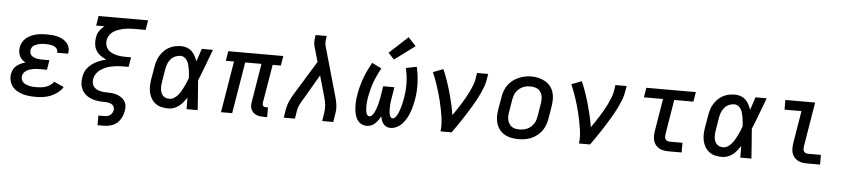

<svg xmlns="http://www.w3.org/2000/svg" viewBox="-51 -1120 7302 1658"><g transform="rotate(5 3600.0 -290.5)"><path d="M270 8Q241 8 212 5Q183 2 156.5 -6Q130 -14 106 -28Q82 -42 65.5 -64Q49 -86 42.5 -114Q36 -142 41 -171Q44 -191 54 -210.5Q64 -230 81 -243.5Q98 -257 117.5 -266Q137 -275 157 -280Q140 -289 126.5 -302Q113 -315 105 -331.5Q97 -348 95 -367.5Q93 -387 96 -407Q100 -429 111.5 -450.5Q123 -472 141.5 -487.5Q160 -503 182 -513Q204 -523 226.5 -528.5Q249 -534 272 -536Q295 -538 317 -538Q342 -538 366 -536Q390 -534 413 -528Q436 -522 456.5 -511Q477 -500 492.5 -483.5Q508 -467 515 -444Q522 -421 518 -397Q518 -395 517.5 -393Q517 -391 517 -388H421Q421 -389 421.5 -390Q422 -391 422 -392Q424 -404 419 -414.5Q414 -425 405.5 -432Q397 -439 386.5 -443.5Q376 -448 364.5 -450Q353 -452 341 -453Q329 -454 317 -454Q305 -454 292.5 -453.5Q280 -453 267.5 -450.5Q255 -448 243 -444Q231 -440 219.5 -433.5Q208 -427 200.5 -416Q193 -405 191 -392Q189 -380 192 -367.5Q195 -355 203 -346Q211 -337 222.5 -331.5Q234 -326 246 -323Q258 -320 270.5 -319Q283 -318 296 -318H361L347 -234H282Q268 -234 253.5 -233Q239 -232 225 -229Q211 -226 196.5 -221.5Q182 -217 169 -208.5Q156 -200 147 -187Q138 -174 136 -160Q134 -145 139 -130.5Q144 -116 155 -106Q166 -96 180 -90.5Q194 -85 208.5 -81.5Q223 -78 239 -77Q255 -76 270 -76Q290 -76 310.5 -78.5Q331 -81 350.5 -87.5Q370 -94 388 -106Q406 -118 419 -136L504 -98Q486 -69 458 -47.5Q430 -26 398.5 -13.5Q367 -1 334.5 3.5Q302 8 270 8Z M824 205V121H879Q892 121 904.5 117.5Q917 114 927.5 105.5Q938 97 944 85Q950 73 952 61Q954 46 947.5 33Q941 20 929 13Q917 6 902.5 3Q888 0 873 0Q858 0 843 -0.5Q828 -1 813.5 -3Q799 -5 784.5 -8Q770 -11 756.5 -16Q743 -21 730.5 -27.5Q718 -34 707.5 -42.5Q697 -51 687.5 -61.5Q678 -72 671.5 -84.5Q665 -97 660.5 -110.5Q656 -124 654.5 -138.5Q653 -153 653.5 -168Q654 -183 657 -198Q660 -219 668.5 -240Q677 -261 692 -279Q707 -297 725.5 -311Q744 -325 764.5 -335.5Q785 -346 806.5 -353.5Q828 -361 850 -366Q823 -377 800 -393.5Q777 -410 762 -433.5Q747 -457 743 -486.5Q739 -516 744 -546Q746 -561 751 -576Q756 -591 765 -604.5Q774 -618 785.5 -630Q797 -642 810 -651H737L751 -735H1180L1166 -651H1069Q1052 -651 1035 -650Q1018 -649 1001 -647Q984 -645 967 -641Q950 -637 933 -631Q916 -625 900 -616.5Q884 -608 871 -595.5Q858 -583 849.5 -566.5Q841 -550 838 -533Q835 -511 840 -490Q845 -469 858.5 -453.5Q872 -438 891 -428.5Q910 -419 931 -413.5Q952 -408 974 -406Q996 -404 1018 -404H1061L1047 -320H1004Q985 -320 966.5 -319Q948 -318 929 -315.5Q910 -313 891 -308.5Q872 -304 854 -297Q836 -290 818.5 -279.5Q801 -269 786.5 -255Q772 -241 763 -223Q754 -205 751 -186Q748 -167 753 -148Q758 -129 770.5 -116.5Q783 -104 800.5 -97Q818 -90 837 -87Q856 -84 876 -84Q896 -84 915.5 -82.5Q935 -81 953.5 -76.5Q972 -72 988.5 -63.5Q1005 -55 1018.5 -43Q1032 -31 1040.5 -14.5Q1049 2 1050 21.5Q1051 41 1048 61Q1043 90 1029.5 118.5Q1016 147 992 167.5Q968 188 938.5 196.5Q909 205 879 205Z M1421 8Q1391 8 1362 1.5Q1333 -5 1310.5 -21Q1288 -37 1273 -61.5Q1258 -86 1251.5 -113.5Q1245 -141 1245.5 -171Q1246 -201 1251 -231L1270 -341Q1274 -367 1282 -392Q1290 -417 1304.5 -440.5Q1319 -464 1339 -483.5Q1359 -503 1383.5 -515.5Q1408 -528 1434 -533Q1460 -538 1486 -538Q1512 -538 1536 -529Q1560 -520 1577.5 -503Q1595 -486 1606.5 -464Q1618 -442 1626 -419Q1635 -446 1644.5 -474Q1654 -502 1663 -530H1760Q1734 -462 1708.5 -393Q1683 -324 1655 -257Q1661 -193 1665 -128.5Q1669 -64 1674 0H1578Q1577 -25 1577 -50Q1577 -75 1577 -100Q1563 -79 1547 -59.5Q1531 -40 1511 -24.5Q1491 -9 1467.5 -0.5Q1444 8 1421 8ZM1421 -76Q1442 -76 1461 -87.5Q1480 -99 1494.5 -116Q1509 -133 1520 -152Q1531 -171 1540.5 -190.5Q1550 -210 1558.5 -230Q1567 -250 1574 -270Q1573 -289 1571.5 -308Q1570 -327 1566.5 -345.5Q1563 -364 1558.5 -382.5Q1554 -401 1545 -416.5Q1536 -432 1520.5 -443Q1505 -454 1486 -454Q1463 -454 1440 -444Q1417 -434 1401 -415Q1385 -396 1376.5 -373Q1368 -350 1364 -327L1346 -217Q1343 -201 1342 -185Q1341 -169 1342.5 -153.5Q1344 -138 1349.5 -123.5Q1355 -109 1365 -98Q1375 -87 1390 -81.5Q1405 -76 1421 -76Z M2245 8Q2228 8 2211.5 5.5Q2195 3 2181 -3.5Q2167 -10 2155.5 -21Q2144 -32 2137.5 -46.5Q2131 -61 2130.5 -78Q2130 -95 2133 -111L2188 -446H2047L1973 0H1876L1950 -446H1879L1893 -530H2370L2356 -446H2285L2229 -111Q2228 -104 2229 -97Q2230 -90 2234.5 -85Q2239 -80 2245.5 -78Q2252 -76 2259 -76H2277V8Z M2420 0 2432 -74Q2439 -113 2456.5 -150.5Q2474 -188 2496 -223L2669 -505L2659 -539L2634 -626Q2634 -629 2633 -631Q2632 -633 2631 -635Q2631 -635 2631 -635Q2631 -635 2631 -636Q2625 -657 2626 -680.5Q2627 -704 2631 -728L2632 -735H2729L2727 -728Q2724 -708 2722.5 -687.5Q2721 -667 2726 -649L2847 -223Q2858 -188 2863 -150Q2868 -112 2861 -74L2849 0H2753L2765 -74Q2770 -106 2767 -138Q2764 -170 2755 -201L2701 -391L2578 -180Q2576 -177 2573.5 -173Q2571 -169 2568 -166V-165Q2555 -143 2544 -120Q2533 -97 2529 -74L2517 0Z M3139 8Q3118 8 3099.5 0Q3081 -8 3068 -22Q3055 -36 3047.5 -54Q3040 -72 3035.5 -91Q3031 -110 3029.5 -130.5Q3028 -151 3028 -171.5Q3028 -192 3030 -213Q3032 -234 3036 -254Q3042 -291 3052 -328Q3062 -365 3075 -400.5Q3088 -436 3104.5 -470.5Q3121 -505 3139 -538L3223 -497Q3206 -467 3191.5 -436Q3177 -405 3165 -373Q3153 -341 3144.5 -308Q3136 -275 3130 -242Q3128 -230 3126.5 -218.5Q3125 -207 3124 -195.5Q3123 -184 3122.5 -172.5Q3122 -161 3122.5 -149.5Q3123 -138 3124 -126.5Q3125 -115 3128 -104.5Q3131 -94 3137.5 -85Q3144 -76 3156 -76Q3166 -76 3175 -84Q3184 -92 3190 -101.5Q3196 -111 3200.5 -121Q3205 -131 3208.5 -141Q3212 -151 3215.5 -161.5Q3219 -172 3222 -182Q3225 -192 3227 -202.5Q3229 -213 3231.5 -223.5Q3234 -234 3236 -244.5Q3238 -255 3239 -265L3252 -345H3349L3336 -265Q3334 -255 3332.5 -244.5Q3331 -234 3329.5 -223.5Q3328 -213 3327 -202.5Q3326 -192 3325.5 -182Q3325 -172 3325 -161.5Q3325 -151 3325.5 -141Q3326 -131 3327 -121Q3328 -111 3331 -101.5Q3334 -92 3340.5 -84Q3347 -76 3357 -76Q3368 -76 3376.5 -84.5Q3385 -93 3391 -102Q3397 -111 3401.5 -121Q3406 -131 3409.5 -141.5Q3413 -152 3416.5 -162Q3420 -172 3423 -182.5Q3426 -193 3428.5 -203.5Q3431 -214 3433 -224Q3435 -234 3437 -244.5Q3439 -255 3441 -266Q3452 -331 3450 -394Q3448 -457 3433 -519L3526 -538Q3542 -469 3545 -398Q3548 -327 3536 -255Q3531 -227 3524 -199Q3517 -171 3507 -144Q3497 -117 3482.5 -90.5Q3468 -64 3448 -42Q3428 -20 3400.5 -6Q3373 8 3345 8Q3327 8 3310.5 0.5Q3294 -7 3283.5 -20.5Q3273 -34 3267 -51Q3261 -68 3258 -85Q3249 -67 3237 -50.5Q3225 -34 3210 -20Q3195 -6 3176.5 1Q3158 8 3139 8ZM3324 -583 3273 -637 3434 -786 3501 -714Z M3779 0Q3784 -33 3782 -66.5Q3780 -100 3775 -132.5Q3770 -165 3763.5 -197Q3757 -229 3749.5 -260.5Q3742 -292 3733 -323Q3724 -354 3714 -384.5Q3704 -415 3693 -445Q3682 -475 3669 -504L3757 -538Q3777 -492 3793.5 -444.5Q3810 -397 3824 -348Q3838 -299 3849.5 -249.5Q3861 -200 3869 -149Q3887 -175 3904.5 -201Q3922 -227 3938.5 -253.5Q3955 -280 3970.5 -307.5Q3986 -335 3999.5 -362.5Q4013 -390 4024.5 -419Q4036 -448 4041 -477L4049 -530H4146L4137 -477Q4132 -445 4120 -413.5Q4108 -382 4093.5 -351Q4079 -320 4062 -290Q4045 -260 4027.5 -230.5Q4010 -201 3991.5 -172Q3973 -143 3954 -114Q3935 -85 3915 -56.5Q3895 -28 3875 0Z M4454 8Q4422 8 4391.5 2Q4361 -4 4335.5 -18.5Q4310 -33 4291.5 -56Q4273 -79 4263.5 -108Q4254 -137 4254 -168.5Q4254 -200 4259 -231L4278 -341Q4282 -369 4292 -396Q4302 -423 4319.5 -447Q4337 -471 4360.5 -489Q4384 -507 4411 -518.5Q4438 -530 4466 -535.5Q4494 -541 4522 -541Q4554 -541 4584 -533.5Q4614 -526 4639.5 -511.5Q4665 -497 4684 -474Q4703 -451 4712 -422.5Q4721 -394 4721 -362Q4721 -330 4716 -299L4698 -189Q4693 -161 4683 -134Q4673 -107 4656 -83.5Q4639 -60 4615 -41.5Q4591 -23 4564 -11.5Q4537 0 4509 4Q4481 8 4454 8ZM4455 -76Q4473 -76 4490 -79Q4507 -82 4523.5 -89.5Q4540 -97 4554.5 -109.5Q4569 -122 4579 -137Q4589 -152 4594.5 -169Q4600 -186 4603 -203L4621 -313Q4624 -331 4624.5 -349Q4625 -367 4621 -383.5Q4617 -400 4608 -414.5Q4599 -429 4584.5 -438Q4570 -447 4553 -450.5Q4536 -454 4518 -454Q4500 -454 4483 -451Q4466 -448 4450 -440Q4434 -432 4420 -420Q4406 -408 4396 -393Q4386 -378 4380.5 -361Q4375 -344 4372 -327L4354 -217Q4351 -200 4350.5 -182Q4350 -164 4354 -147.5Q4358 -131 4367 -116.5Q4376 -102 4389.5 -92.5Q4403 -83 4420.5 -79.5Q4438 -76 4455 -76Z M4979 0Q4984 -33 4982 -66.5Q4980 -100 4975 -132.5Q4970 -165 4963.5 -197Q4957 -229 4949.5 -260.5Q4942 -292 4933 -323Q4924 -354 4914 -384.5Q4904 -415 4893 -445Q4882 -475 4869 -504L4957 -538Q4977 -492 4993.5 -444.5Q5010 -397 5024 -348Q5038 -299 5049.5 -249.5Q5061 -200 5069 -149Q5087 -175 5104.5 -201Q5122 -227 5138.5 -253.5Q5155 -280 5170.5 -307.5Q5186 -335 5199.5 -362.5Q5213 -390 5224.5 -419Q5236 -448 5241 -477L5249 -530H5346L5337 -477Q5332 -445 5320 -413.5Q5308 -382 5293.5 -351Q5279 -320 5262 -290Q5245 -260 5227.5 -230.5Q5210 -201 5191.5 -172Q5173 -143 5154 -114Q5135 -85 5115 -56.5Q5095 -28 5075 0Z M5757 0Q5735 0 5714 -3.5Q5693 -7 5675.5 -16.5Q5658 -26 5644.5 -42Q5631 -58 5625 -77.5Q5619 -97 5619 -118.5Q5619 -140 5622 -162L5669 -446H5503L5517 -530H5946L5932 -446H5766L5717 -148Q5715 -136 5715 -124.5Q5715 -113 5720 -103.5Q5725 -94 5735.5 -89Q5746 -84 5757 -84H5869V0Z M6221 8Q6191 8 6162 1.5Q6133 -5 6110.5 -21Q6088 -37 6073 -61.5Q6058 -86 6051.5 -113.5Q6045 -141 6045.5 -171Q6046 -201 6051 -231L6070 -341Q6074 -367 6082 -392Q6090 -417 6104.5 -440.5Q6119 -464 6139 -483.5Q6159 -503 6183.5 -515.5Q6208 -528 6234 -533Q6260 -538 6286 -538Q6312 -538 6336 -529Q6360 -520 6377.5 -503Q6395 -486 6406.5 -464Q6418 -442 6426 -419Q6435 -446 6444.5 -474Q6454 -502 6463 -530H6560Q6534 -462 6508.5 -393Q6483 -324 6455 -257Q6461 -193 6465 -128.5Q6469 -64 6474 0H6378Q6377 -25 6377 -50Q6377 -75 6377 -100Q6363 -79 6347 -59.5Q6331 -40 6311 -24.5Q6291 -9 6267.5 -0.5Q6244 8 6221 8ZM6221 -76Q6242 -76 6261 -87.5Q6280 -99 6294.5 -116Q6309 -133 6320 -152Q6331 -171 6340.5 -190.5Q6350 -210 6358.5 -230Q6367 -250 6374 -270Q6373 -289 6371.5 -308Q6370 -327 6366.5 -345.5Q6363 -364 6358.5 -382.5Q6354 -401 6345 -416.5Q6336 -432 6320.5 -443Q6305 -454 6286 -454Q6263 -454 6240 -444Q6217 -434 6201 -415Q6185 -396 6176.5 -373Q6168 -350 6164 -327L6146 -217Q6143 -201 6142 -185Q6141 -169 6142.5 -153.5Q6144 -138 6149.5 -123.5Q6155 -109 6165 -98Q6175 -87 6190 -81.5Q6205 -76 6221 -76Z M6957 0Q6935 0 6914 -3.5Q6893 -7 6875.5 -16.5Q6858 -26 6844.5 -42Q6831 -58 6825 -77.5Q6819 -97 6819 -118.5Q6819 -140 6822 -162L6869 -446H6722V-530H6980L6917 -148Q6915 -136 6915 -124.5Q6915 -113 6920 -103.5Q6925 -94 6935.5 -89Q6946 -84 6957 -84H7069V0Z"/></g></svg>

Font: Iosevka Curly Medium Extended
Style: Italic
Weight: 500
Width: 7
Italic angle: -9°
Monospace: yes
Designer: Belleve Invis
Foundry: Belleve Invis
Version: Version 11.1.0; ttfautohint (v1.8.3)